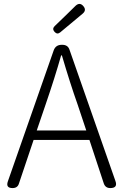

<svg xmlns="http://www.w3.org/2000/svg" viewBox="-20 -957 627 977"><path d="M44 0Q8 0 20 -34L253 -700Q263 -729 294 -729H297Q326 -729 334 -703L567 -37Q581 0 541 0Q516 0 508 -24L435 -245H293H151L76 -22Q69 0 44 0ZM167 -293H293H419L375 -425Q337 -532 295 -675H291Q260 -565 212 -425ZM258 -824 315 -879 365 -928Q386 -947 404 -926Q422 -905 400 -887L286 -792Q271 -780 257.5 -795Q244 -810 258 -824Z"/></svg>

Font: GenSenRounded TW L
Style: Regular
Weight: 300
Version: Version 1.501;PS 1;hotconv 16.6.51;makeotf.lib2.5.65220